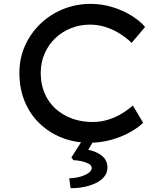

<svg xmlns="http://www.w3.org/2000/svg" viewBox="-20 -726 840 990"><path d="M442 10Q365 10 299 -16Q233 -42 183.5 -90Q134 -138 107 -204Q80 -270 80 -350Q80 -426 109 -490.5Q138 -555 188.5 -603.5Q239 -652 305.5 -679Q372 -706 447 -706Q505 -706 559 -689.5Q613 -673 657 -646Q701 -619 728 -587L659 -505Q627 -535 593 -555.5Q559 -576 521.5 -587.5Q484 -599 443 -599Q393 -599 347 -581Q301 -563 266 -530Q231 -497 210.5 -451Q190 -405 190 -350Q190 -291 210.5 -244Q231 -197 267.5 -164.5Q304 -132 352 -114.5Q400 -97 456 -97Q500 -97 538 -109Q576 -121 607.5 -140Q639 -159 665 -182L718 -93Q693 -68 650 -44Q607 -20 553 -5Q499 10 442 10ZM344 244 337 193Q364 193 390.5 186Q417 179 435 167Q453 155 453 141Q453 126 436 117.5Q419 109 397 104.5Q375 100 359 100L348 86L418 -24H477L435 46Q480 56 507 78.5Q534 101 534 139Q534 165 517 185.5Q500 206 472 219Q444 232 410.5 238.5Q377 245 344 244Z"/></svg>

Font: Lexend Exa
Style: Regular
Weight: 400
Designer: Bonnie Shaver-Troup, Thomas Jockin
Foundry: Lexend
Version: Version 1.007